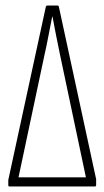

<svg xmlns="http://www.w3.org/2000/svg" viewBox="-20 -675 378 695"><path d="M14 0Q10 0 10 -5V-20Q10 -22 10 -24Q10 -26 11 -28L146 -651Q147 -655 153 -655H187Q192 -655 193 -651L327 -31Q328 -29 328 -26.5Q328 -24 328 -22V-5Q328 0 323 0ZM47 -33H291L197 -478Q190 -513 183 -547Q176 -581 170 -615H169Q162 -581 155.5 -546Q149 -511 141 -476Z"/></svg>

Font: Sofia Sans Extra Condensed ExtraLight
Style: Regular
Weight: 250
Designer: Botio Nikoltchev, Ani Petrova
Foundry: lettersoup
Version: Version 4.101